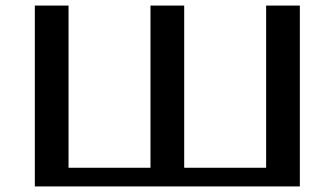

<svg xmlns="http://www.w3.org/2000/svg" viewBox="-20 -669 1201 689"><path d="M1056 0V-649H935V-67H641V-649H520V-67H226V-649H105V0Z"/></svg>

Font: Gamestation Extended
Style: Regular
Weight: 400
Width: 7
Designer: Jonas Hecksher
Foundry: Jonas Hecksher, Playtypeª, e-types AS
Version: Version 1.003